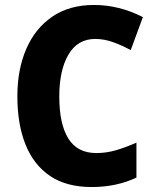

<svg xmlns="http://www.w3.org/2000/svg" viewBox="-20 -744 627 774"><path d="M364 -587Q293 -587 256 -524Q219 -461 219 -355Q219 -244 255.5 -185.5Q292 -127 368 -127Q409 -127 448 -138.5Q487 -150 530 -169V-28Q449 10 350 10Q248 10 182 -34.5Q116 -79 83 -161Q50 -243 50 -356Q50 -464 86 -547Q122 -630 191 -677Q260 -724 359 -724Q460 -724 556 -675L507 -542Q472 -561 436 -574Q400 -587 364 -587Z"/></svg>

Font: Noto Sans Tamil SemiCondensed ExtraBold
Style: Regular
Weight: 800
Width: 4
Designer: Jelle Bosma - Monotype Design Team
Foundry: Monotype Imaging Inc.
Version: Version 2.004; ttfautohint (v1.8.4.7-5d5b)